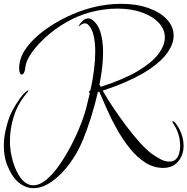

<svg xmlns="http://www.w3.org/2000/svg" viewBox="-25 -741 980 1004"><path d="M149 243Q110 243 74 214.5Q38 186 12 121Q3 98 -1 73Q-5 48 -5 23Q-5 -18 4 -59Q13 -100 27 -136Q38 -162 58 -194.5Q78 -227 96 -248Q102 -254 111 -261.5Q120 -269 123 -269Q124 -269 124 -268Q124 -265 107 -244Q66 -194 46.5 -130.5Q27 -67 27 -5Q27 32 33.5 66Q40 100 51 129Q72 182 96.5 205Q121 228 148 228Q182 228 217 199Q252 170 285.5 122Q319 74 348 18Q377 -38 398.5 -93.5Q420 -149 430 -193L445 -255Q440 -256 440 -259Q440 -264 448 -269Q460 -323 466.5 -375Q473 -427 473 -471Q473 -519 464.5 -555.5Q456 -592 437 -611Q429 -619 419 -619Q412 -619 404.5 -615Q397 -611 390 -605Q383 -598 388.5 -608.5Q394 -619 407.5 -632Q421 -645 437 -645Q446 -645 455 -639Q487 -617 500.5 -572Q514 -527 514 -468Q514 -429 509 -386Q504 -343 495 -298Q497 -296 498.5 -293Q500 -290 502 -287Q623 -326 696.5 -370Q770 -414 803.5 -459Q837 -504 837 -545Q837 -588 805 -622Q773 -656 717 -676Q661 -696 588 -696Q520 -696 447 -677Q381 -659 321.5 -624.5Q262 -590 215.5 -548Q169 -506 140.5 -465Q112 -424 108 -393Q106 -371 100.5 -361Q95 -351 90 -351Q75 -351 75 -387Q75 -392 75.5 -397Q76 -402 77 -407Q83 -452 117.5 -497Q152 -542 205.5 -581.5Q259 -621 323 -652Q387 -683 451 -700Q492 -711 531.5 -716Q571 -721 608 -721Q689 -721 751 -699Q813 -677 848 -639.5Q883 -602 883 -554Q883 -514 853 -469Q823 -424 757 -379Q691 -334 583 -292Q561 -284 543.5 -278Q526 -272 512 -267Q532 -231 564 -183Q596 -135 632.5 -86Q669 -37 705 3Q741 43 770 64Q788 77 812.5 90.5Q837 104 860 104Q883 104 895 91.5Q907 79 912 60Q917 41 917 22Q917 -43 879 -98Q876 -103 876 -104Q876 -107 879 -107Q885 -107 891 -99Q911 -75 923 -43Q935 -11 935 21Q935 70 906.5 103.5Q878 137 829 137Q778 137 734.5 109Q691 81 654 35Q617 -11 587 -64.5Q557 -118 534 -170Q511 -222 494 -262L487 -260Q471 -191 450.5 -126Q430 -61 408 -8Q381 58 338.5 115.5Q296 173 246.5 208Q197 243 149 243Z"/></svg>

Font: Inspiration
Style: Regular
Weight: 400
Designer: Robert E. Leuschke
Foundry: Robert E. Leuschke
Version: Version 2.010; ttfautohint (v1.8.3)